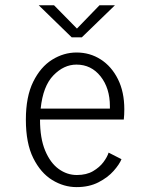

<svg xmlns="http://www.w3.org/2000/svg" viewBox="-20 -716 590 746"><path d="M277.5 11Q228 11 183 -16.5Q138 -44 109.2 -101.8Q80.5 -159.5 80.5 -251Q80.5 -340.5 109 -398.2Q137.5 -456 182.5 -484Q227.5 -512 277.5 -512Q329.5 -512 371.5 -485Q413.5 -458 438.2 -408.5Q463 -359 463 -291.5Q463 -270 461 -251.5H135.5V-251Q135.5 -178.5 155.5 -130.8Q175.5 -83 208 -59.5Q240.5 -36 278.5 -36Q316 -36 341.5 -51Q367 -66 382 -86.2Q397 -106.5 402 -123L452 -97.5Q444 -77.5 421.5 -52Q399 -26.5 362.8 -7.8Q326.5 11 277.5 11ZM277 -465Q228 -465 187.5 -423.2Q147 -381.5 138 -294H407V-303Q407 -373.5 370.8 -419.2Q334.5 -465 277 -465ZM130.5 -695.5H190L279 -605L366.5 -695.5H426.5L298 -571H258.5Z"/></svg>

Font: Trispace SemiCondensed ExtraLight
Style: Regular
Weight: 200
Width: 4
Designer: Tyler Finck
Foundry: Etcetera Type Company
Version: Version 1.210; ttfautohint (v1.8.3)